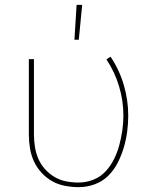

<svg xmlns="http://www.w3.org/2000/svg" viewBox="-20 -764 640 792"><path d="M304 8Q276 8 247.5 2.5Q219 -3 194.5 -17Q170 -31 150.5 -52.5Q131 -74 119.5 -99.5Q108 -125 103.5 -153.5Q99 -182 99 -210V-520H120V-210Q120 -184 124 -158.5Q128 -133 138 -109.5Q148 -86 165.5 -66.5Q183 -47 205 -34Q227 -21 252.5 -16Q278 -11 304 -11Q335 -11 364.5 -22.5Q394 -34 415 -56.5Q436 -79 450 -107Q464 -135 472 -165Q480 -195 484.5 -225.5Q489 -256 489 -287Q489 -349 471 -408.5Q453 -468 419 -519L436 -530Q472 -477 490.5 -414Q509 -351 509 -287Q509 -254 504.5 -220.5Q500 -187 490.5 -155Q481 -123 465.5 -92.5Q450 -62 426 -38.5Q402 -15 370 -3.5Q338 8 304 8ZM287 -600 296 -744H319L305 -600Z"/></svg>

Font: Iosevka Aile Thin
Style: Regular
Weight: 100
Designer: Belleve Invis
Foundry: Belleve Invis
Version: Version 31.1.0; ttfautohint (v1.8.4)